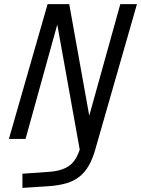

<svg xmlns="http://www.w3.org/2000/svg" viewBox="-20 -675 685 933"><path d="M372.9 33.9 564.6 -655H645.5L443.6 49.2Q430.8 95.5 412.1 128.5Q393.4 161.4 366.7 182.9Q340 204.5 302.2 215.6Q264.5 226.7 213.3 230L89 238.1V169.1L222.5 159.7Q284.5 154.7 319.3 128.4Q354.2 102 372.9 33.9ZM104.2 0H23.3L211.3 -655H285.9ZM401.4 61.5 371.3 73.7 247.1 -618 256.3 -655H316.4L427.4 -36.4Z"/></svg>

Font: Intel One Mono Light
Style: Italic
Weight: 300
Italic angle: -16°
Monospace: yes
Designer: Fred Shallcrass
Foundry: Frere-Jones Type LLC
Version: Version 1.004